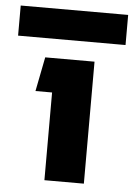

<svg xmlns="http://www.w3.org/2000/svg" viewBox="-97 -698 513 737"><g transform="rotate(5 160.0 -330.0)"><path d="M254 -470H64L38 -338H102V0H254ZM-47 -544H367V-660H-47Z"/></g></svg>

Font: Kreadon Extra Bold
Style: Regular
Weight: 800
Designer: kohakuno
Foundry: StudioGnu
Version: Version 1.000;Glyphs 3.1.2 (3151)